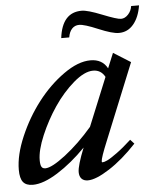

<svg xmlns="http://www.w3.org/2000/svg" viewBox="-53 -700 629 757"><g transform="rotate(-5 261.5 -322.0)"><path d="M437 -555.7Q411.1 -555.7 357.4 -578.4Q303.7 -601.1 283.2 -601.1Q266.1 -601.1 254.9 -589.1Q243.7 -577.1 240.2 -555.2H208.5Q220.7 -655.8 297.9 -655.8Q321.3 -655.8 377.9 -633.1Q434.6 -610.4 450.2 -610.4Q465.8 -610.4 478.8 -624.5Q491.7 -638.7 494.1 -657.2H525.4Q518.1 -610.8 495.1 -583.3Q472.2 -555.7 437 -555.7ZM46.9 11.2Q20.5 11.2 8.5 -3.7Q-3.4 -18.6 -3.4 -52.2Q-3.4 -110.8 27.6 -183.1Q58.6 -255.4 105 -315.7Q151.4 -376 209 -417Q266.6 -458 315.4 -458Q362.3 -458 382.3 -420.4L406.7 -479.5L474.6 -437L352.5 -136.7Q325.2 -70.8 325.2 -57.1Q325.2 -53.2 328.1 -53.2Q334.5 -53.2 347.2 -59.1Q359.9 -64.9 386.2 -84Q412.6 -103 444.3 -132.3L459.5 -115.7Q404.3 -56.6 350.3 -22Q296.4 12.7 264.6 12.7Q248.5 12.7 239.7 3.4Q231 -5.9 231 -22.9Q231 -48.3 258.8 -117.7Q203.6 -61 146.2 -24.9Q88.9 11.2 46.9 11.2ZM82 -83Q82 -64.9 86.4 -57.1Q90.8 -49.3 101.6 -49.3Q127 -49.3 182.4 -92Q237.8 -134.8 291 -196.8L369.1 -387.7Q353.5 -416.5 322.3 -416.5Q288.1 -416.5 244.6 -379.2Q201.2 -341.8 166 -289.8Q130.9 -237.8 106.4 -179.9Q82 -122.1 82 -83Z"/></g></svg>

Font: Elstob 8pt Medium
Style: Italic
Weight: 500
Italic angle: -20°
Designer: Peter S. Baker
Version: Version 1.015